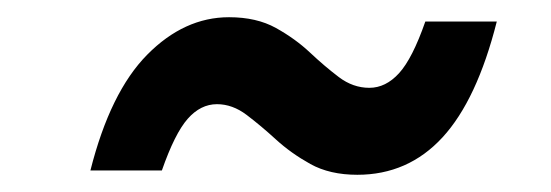

<svg xmlns="http://www.w3.org/2000/svg" viewBox="-20 -491 640 223"><path d="M85 -293Q108 -384 151 -427.5Q194 -471 246 -471Q278 -471 300.5 -458.5Q323 -446 340 -430Q357 -414 373.5 -401.5Q390 -389 409 -389Q428 -389 443.5 -406Q459 -423 474 -466H557Q534 -375 494 -331.5Q454 -288 395 -288Q363 -288 340.5 -300.5Q318 -313 300.5 -329Q283 -345 266.5 -357.5Q250 -370 232 -370Q213 -370 198 -353Q183 -336 168 -293Z"/></svg>

Font: Radio Canada SemiBold
Style: Italic
Weight: 600
Italic angle: -12°
Designer: Charles Daoud, Etienne Aubert Bonn, Alexandre Saumier Demers, Jacques Le Bailly
Foundry: Radio-Canada
Version: Version 2.104; ttfautohint (v1.8.4.7-5d5b);gftools[0.9.28.de